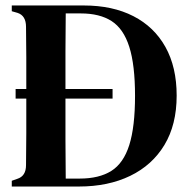

<svg xmlns="http://www.w3.org/2000/svg" viewBox="-20 -681 686 701"><path d="M23 0V-21L43 -28Q75 -38 75 -78Q76 -135 76 -194.5Q76 -254 76 -316V-321H37V-356H76Q76 -416 76 -472Q76 -528 75 -583Q75 -624 44 -634L23 -640V-661H286Q391 -661 467 -622Q543 -583 584 -509.5Q625 -436 625 -332Q625 -226 580.5 -152Q536 -78 455.5 -39Q375 0 268 0ZM220 -29H271Q342 -29 386.5 -57Q431 -85 452 -151.5Q473 -218 473 -331Q473 -444 452 -510Q431 -576 387.5 -604Q344 -632 275 -632H220Q219 -563 219 -493.5Q219 -424 219 -356H391V-321H219V-317Q219 -242 219 -170.5Q219 -99 220 -29Z"/></svg>

Font: DeepMind Serif Text
Style: Regular
Weight: 400
Designer: Frank Grießhammer / Modifications: Colophon Foundry
Foundry: Colophon Foundry
Version: Version 5.003; ttfautohint (v1.8.2)